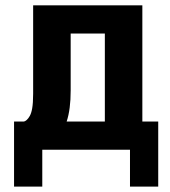

<svg xmlns="http://www.w3.org/2000/svg" viewBox="-20 -567 642 727"><path d="M33.2 139.6H140.1V0H472.2V139.6H579.1V-106.9H519V-546.9H105.5V-212.4C105.5 -163.1 100.1 -141.6 92.8 -127.9C85 -113.8 75.2 -106.9 70.3 -106.9H33.2ZM232.4 -106.9C242.7 -137.7 247.6 -176.8 247.6 -224.1V-439.9H377V-106.9Z"/></svg>

Font: Hack
Style: Bold
Weight: 700
Monospace: yes
Designer: Christopher Simpkins
Foundry: Christopher Simpkins
Version: Version 2.010